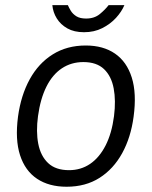

<svg xmlns="http://www.w3.org/2000/svg" viewBox="-20 -700 577 730"><path d="M233 10Q166.5 10 121 -20.2Q75.5 -50.5 56.2 -110Q37 -169.5 48.5 -256.5Q59.5 -337.5 93 -398.5Q126.5 -459.5 180.5 -493.2Q234.5 -527 306 -527Q372.5 -527 417.2 -496.2Q462 -465.5 481 -405.2Q500 -345 488 -256.5Q477.5 -177.5 444.5 -117.5Q411.5 -57.5 358.5 -23.8Q305.5 10 233 10ZM242.5 -53Q287.5 -53 322.8 -77Q358 -101 381.5 -147Q405 -193 413.5 -258.5Q421 -317.5 412.2 -364Q403.5 -410.5 375.5 -437.2Q347.5 -464 297 -464Q251 -464 215.2 -440.2Q179.5 -416.5 156.5 -370.5Q133.5 -324.5 124.5 -258.5Q116.5 -199.5 125.5 -153.2Q134.5 -107 163 -80Q191.5 -53 242.5 -53ZM299.5 -577.5Q262 -577.5 236.2 -592Q210.5 -606.5 196 -629.8Q181.5 -653 179 -680.5H238Q242 -671 249.2 -659Q256.5 -647 270.2 -638.2Q284 -629.5 307.5 -629.5Q339 -629.5 359.8 -646.8Q380.5 -664 393 -680.5H453Q442.5 -655.5 421 -632Q399.5 -608.5 368.8 -593Q338 -577.5 299.5 -577.5Z"/></svg>

Font: Public Sans Thin Light
Style: Italic
Weight: 300
Italic angle: -8°
Version: Version 2.001